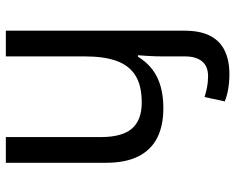

<svg xmlns="http://www.w3.org/2000/svg" viewBox="-94 -711 805 657"><g transform="rotate(90 308.5 -382.5)"><path d="M85 -611Q85 -665 102.5 -699Q120 -733 153.5 -749Q187 -765 233 -765Q262 -765 286.5 -760.5Q311 -756 327 -749L312 -680Q296 -685 278.5 -688.5Q261 -692 241 -692Q207 -692 190 -671.5Q173 -651 173 -613V-535Q173 -513 171.5 -488Q170 -463 169 -452H174Q193 -483 218.5 -502Q244 -521 277 -530Q310 -539 350 -539Q410 -539 451.5 -518Q493 -497 515 -453.5Q537 -410 537 -343V0H449V-326Q449 -398 420 -431.5Q391 -465 331 -465Q273 -465 238.5 -443.5Q204 -422 188.5 -379Q173 -336 173 -271V0H85Z"/></g></svg>

Font: ugurmukhi15
Style: Book
Weight: 400
Designer: Jelle Bosma - Monotype Design Team
Foundry: Monotype Imaging Inc.
Version: Version 2.003